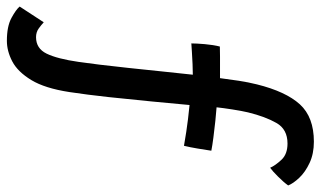

<svg xmlns="http://www.w3.org/2000/svg" viewBox="-254 -520 977 586"><g transform="rotate(90 235.0 -227.5)"><path d="M375 -696.5Q411.5 -696.5 439.5 -683.5Q467.5 -670.5 485 -652Q502.5 -633.5 508.5 -618Q498.5 -604 481.2 -586.8Q464 -569.5 454.5 -563Q447.5 -579 430.2 -597.5Q413 -616 380.5 -616Q337 -616 317.8 -582.2Q298.5 -548.5 285.5 -495.5Q281 -476.5 276.5 -447.5Q272 -418.5 270 -399.5Q285.5 -398.5 311.2 -395.8Q337 -393 362.2 -389.8Q387.5 -386.5 402.5 -383.5Q400 -366.5 396 -342.5Q392 -318.5 387.5 -300Q380.5 -301.5 344.8 -307Q309 -312.5 263 -317Q258.5 -267 252.2 -201.8Q246 -136.5 238.8 -70Q231.5 -3.5 223.5 49.5Q212 124.5 186.8 166Q161.5 207.5 130 224Q98.5 240.5 67 240.5Q23 240.5 -2.8 226.5Q-28.5 212.5 -37.5 201.5L10.5 128Q18 135 29.2 143.2Q40.5 151.5 56 151.5Q90.5 151.5 106.2 119.2Q122 87 131.5 21Q135 -2.5 139.8 -42.2Q144.5 -82 149.8 -130.5Q155 -179 160.2 -230Q165.5 -281 170.5 -327Q157.5 -327 138.2 -326.2Q119 -325.5 101.2 -324.2Q83.5 -323 75 -322.5Q75 -337.5 77.2 -363.5Q79.5 -389.5 84.5 -409.5Q94 -410 115 -410Q136 -410 155.5 -410Q175 -410 181 -410Q184.5 -438 189 -467.2Q193.5 -496.5 200 -522.5Q222 -611 261 -653.8Q300 -696.5 375 -696.5Z"/></g></svg>

Font: Grandstander
Style: Regular
Weight: 400
Designer: Tyler Finck
Foundry: Etcetera Type Co
Version: Version 1.200; ttfautohint (v1.8.3)